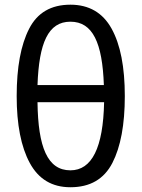

<svg xmlns="http://www.w3.org/2000/svg" viewBox="-20 -785 601 815"><path d="M509.8 -377C509.8 -500.5 491.2 -595.7 453.6 -663.6C416 -731.4 357.4 -765.1 278.8 -765.1C196.8 -765.1 138.2 -731 103.5 -662.6C68.4 -594.2 50.8 -499 50.8 -377C50.8 -256.3 69.3 -161.6 106.4 -93.3C143.6 -24.4 201.2 9.8 278.8 9.8C362.3 9.8 421.4 -24.4 457 -93.3C492.2 -161.6 509.8 -256.3 509.8 -377ZM278.8 -62C181.6 -62 141.6 -160.2 139.2 -351.1H421.9C418 -158.2 370.1 -62 278.8 -62ZM278.8 -692.9C374 -692.9 414.6 -603 420.9 -423.8H139.2C145.5 -603 184.6 -692.9 278.8 -692.9Z"/></svg>

Font: Avrile Sans
Style: Regular
Weight: 400
Designer: Monotype Design Team, Google (font), Stefan Peev (BGR Cyrillic), Cristiano Sobral (main changes)
Foundry: The Avrile Sans Project Authors
Version: Version 3.110